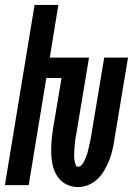

<svg xmlns="http://www.w3.org/2000/svg" viewBox="-34 -755 554 783"><path d="M284 8Q259 8 237 -3Q215 -14 201.5 -33.5Q188 -53 182 -77Q176 -101 175 -126Q174 -151 176 -176.5Q178 -202 182 -228L217 -437H155L83 0H-14L107 -735H204L169 -520H329L278 -214Q277 -207 275.5 -199.5Q274 -192 273 -184.5Q272 -177 271.5 -169.5Q271 -162 270 -154.5Q269 -147 269 -140Q269 -133 268.5 -125.5Q268 -118 268.5 -111Q269 -104 270.5 -97Q272 -90 274.5 -82.5Q277 -75 284 -75Q293 -75 299.5 -82.5Q306 -90 309.5 -98Q313 -106 316.5 -114Q320 -122 322.5 -130.5Q325 -139 326.5 -147Q328 -155 330 -163Q332 -171 334 -179.5Q336 -188 337 -196L391 -520H488L432 -183Q429 -162 424 -141Q419 -120 411 -100Q403 -80 391.5 -60.5Q380 -41 363.5 -25Q347 -9 326 -0.5Q305 8 284 8Z"/></svg>

Font: Iosevka Term Curly Oblique
Style: Bold
Weight: 700
Italic angle: -9°
Designer: Belleve Invis
Foundry: Belleve Invis
Version: Version 32.3.0